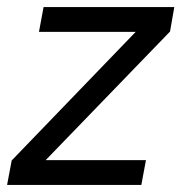

<svg xmlns="http://www.w3.org/2000/svg" viewBox="-29 -522 512 542"><path d="M-9 0 4 -69 354 -432H81L94 -502H463L451 -433L100 -70H383L370 0Z"/></svg>

Font: DM Sans 16pt
Style: Italic
Weight: 400
Italic angle: -10°
Version: Version 4.004;gftools[0.9.30]